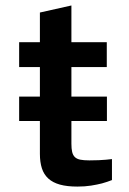

<svg xmlns="http://www.w3.org/2000/svg" viewBox="-20 -670 475 705"><path d="M126.5 -225.6H50.3V-315.4H126.5V-423.8H50.3V-515.1H126.5V-624L242.2 -649.9V-515.1H372.1V-423.8H242.2V-315.4H372.6V-225.6H242.2V-142.1Q242.2 -124 244.9 -112.3Q247.6 -100.6 254.6 -93.5Q261.7 -86.4 274.7 -83.7Q287.6 -81.1 308.1 -81.1Q327.1 -81.1 342.5 -81.8Q357.9 -82.5 368.7 -83.5Q381.3 -84.5 391.1 -85.9V-8.8Q374 -2 354.5 3.4Q337.4 7.8 314.5 11.5Q291.5 15.1 264.2 15.1Q226.1 15.1 200 7.8Q173.8 0.5 157.5 -14.4Q141.1 -29.3 133.8 -52Q126.5 -74.7 126.5 -105Z"/></svg>

Font: Doppio One
Style: Regular
Weight: 400
Designer: Szymon Celej
Foundry: Szymon Celej
Version: Version 1.002